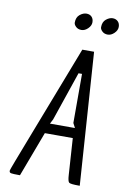

<svg xmlns="http://www.w3.org/2000/svg" viewBox="-99 -971 666 1028"><g transform="rotate(10 234.0 -457.0)"><path d="M405 0Q360 0 352 -6Q344 -12 342 -46L329 -245H177L85 0H80Q47 0 37 -2Q27 -4 27 -13V-16Q27 -21 104.5 -221Q182 -421 297 -720H361L410 0ZM318 -592H299L208 -325L195 -300H331L318 -325ZM232 -856Q232 -885 250 -899.5Q268 -914 286 -914Q304 -914 314.5 -903Q325 -892 325 -873.5Q325 -855 308.5 -839Q292 -823 273.5 -823Q255 -823 243.5 -834Q232 -845 232 -856ZM375 -856Q375 -885 393 -899.5Q411 -914 428.5 -914Q446 -914 457 -903Q468 -892 468 -873.5Q468 -855 451.5 -839Q435 -823 416.5 -823Q398 -823 386.5 -834Q375 -845 375 -856Z"/></g></svg>

Font: Economica
Style: Italic
Weight: 400
Designer: Vicente Lamonaca
Foundry: Vicente Lamonaca
Version: Version 1.100